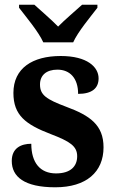

<svg xmlns="http://www.w3.org/2000/svg" viewBox="-20 -786 489 816"><path d="M164 -606H291C311 -651 365 -715 394 -753V-766H329C303 -742 255 -702 227 -673C199 -702 152 -742 126 -766H61V-753C90 -715 144 -651 164 -606ZM215 10C347 10 420 -55 420 -160C420 -255 362 -295 262 -332C177 -364 150 -382 150 -427C150 -466 177 -490 224 -490C277 -490 312 -454 312 -387C371 -387 399 -411 399 -453C399 -501 351 -548 238 -548C118 -548 37 -496 37 -391C37 -296 89 -257 196 -216C277 -185 308 -165 308 -122C308 -80 281 -49 218 -49C151 -49 113 -94 113 -175C70 -175 30 -157 30 -102C30 -35 83 10 215 10Z"/></svg>

Font: Noto Serif Myanmar SemiCondensed
Style: Bold
Weight: 700
Width: 4
Designer: Ben Mitchell and the Monotype Design Team
Foundry: Monotype Imaging Inc.
Version: Version 2.106